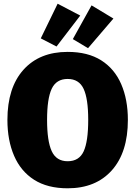

<svg xmlns="http://www.w3.org/2000/svg" viewBox="-20 -996 730 1036"><path d="M345 20Q236 20 164 -26Q92 -72 56 -155.5Q20 -239 20 -349Q20 -523 106.5 -619.5Q193 -716 345 -716Q454 -716 526 -670.5Q598 -625 634 -542Q670 -459 670 -349Q670 -174 583.5 -77Q497 20 345 20ZM345 -126Q407 -126 431.5 -179.5Q456 -233 456 -349Q456 -464 431 -517Q406 -570 345 -570Q284 -570 259 -517Q234 -464 234 -349Q234 -235 259 -180.5Q284 -126 345 -126ZM285 -745 200 -789 291 -976 413 -912ZM455 -736 373 -785 474 -967 592 -896Z"/></svg>

Font: Trujillo Black
Style: Regular
Weight: 900
Designer: Fira Sans original fonts by bBox Type GmbH, Carrois Corporate GbR, & Edenspiekermann AG / Changes by Cristiano Sobral
Foundry: Fira Sans original fonts by bBox Type GmbH, Carrois Corporate GbR, & Edenspiekermann AG / Changes by Cristiano Sobral
Version: Version 4.301;July 28, 2020;FontCreator 13.0.0.2655 64-bit